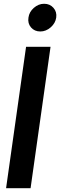

<svg xmlns="http://www.w3.org/2000/svg" viewBox="-20 -998 319 1018"><path d="M193.8 -831.1Q163.1 -831.1 144.5 -852.5Q126 -874 130.9 -904.8Q134.8 -934.6 159.4 -956.3Q184.1 -978 213.9 -978Q244.6 -978 263.4 -956.5Q282.2 -935.1 278.1 -905Q273.9 -875 248.8 -853Q223.6 -831.1 193.8 -831.1ZM118.2 -750H248L142.1 0H12.2Z"/></svg>

Font: Oakes Grotesk
Style: SemiBold Italic
Weight: 600
Designer: Samuel Oakes
Foundry: Samuel Oakes
Version: Version 1.0 | wf-rip DC20170320